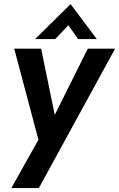

<svg xmlns="http://www.w3.org/2000/svg" viewBox="-20 -736 595 959"><path d="M36.5 203.5H174L555 -493H418.5L253.5 -162L185.5 -493H51L172 -38ZM155.5 -541H256L321.5 -610L370 -541H463.5L332.5 -715.5Z"/></svg>

Font: HK Grotesk
Style: Bold Italic
Weight: 700
Italic angle: -16°
Designer: Alfredo Marco Pradil
Foundry: Hanken Design Co.
Version: Version 3.001;FEAKit 1.0